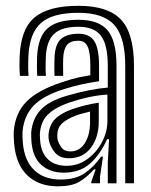

<svg xmlns="http://www.w3.org/2000/svg" viewBox="-20 -630 520 660"><path d="M410.5 0V-404Q410.5 -501.5 373.2 -543.8Q336 -586 249.5 -586Q160.5 -586 120.8 -550.9Q81 -515.8 77.5 -434.8Q77 -419.5 76.9 -402.8Q76.8 -386 78.2 -369.2H48.5Q47 -387 46.9 -401.4Q46.8 -415.8 47.5 -436Q51.2 -530 98.8 -570Q146.2 -610 249.5 -610Q352 -610 396.2 -562.2Q440.5 -514.5 440.5 -404V0ZM350.5 0.2V-72L355 -151.5H348.2Q324.2 -98.2 289 -67.2Q253.8 -36.2 197.8 -36.5Q152 -36.8 122.4 -62.8Q92.8 -88.8 88.2 -142.2Q88 -147.2 87.4 -157.6Q86.8 -168 87.2 -174.5Q91.5 -221.8 119.6 -252.2Q147.8 -282.8 210.5 -301Q287.8 -323.5 350.5 -329V-404Q350.5 -475.8 327.2 -506.9Q304 -538 249.5 -538Q192.2 -538 166 -513.6Q139.8 -489.2 137.5 -433.5Q137 -419 136.8 -403Q136.5 -387 137.8 -369.2H108Q106.8 -388.5 106.9 -404.4Q107 -420.2 107.5 -434Q110.2 -502.5 143.2 -532.2Q176.2 -562 249.5 -562Q319.8 -562 350.1 -525.4Q380.5 -488.8 380.5 -404V0.2ZM178.8 10.5Q114 10.5 74.4 -26.8Q34.8 -64 28.5 -137Q27.8 -146.2 27.2 -159.4Q26.8 -172.5 27.5 -180.2Q32.8 -241.8 70.9 -280.6Q109 -319.5 191.2 -346.8Q210.5 -353.2 224.1 -357.2Q237.8 -361.2 252.8 -364.5Q267.8 -367.8 290.5 -371.5V-404.2Q290.5 -450.2 281.1 -470.1Q271.8 -490 249.5 -490Q222.2 -490 210.4 -475.6Q198.5 -461.2 197.2 -429.5Q197 -424.2 196.8 -406Q196.5 -387.8 197.2 -369.2H167.5Q166.5 -391.5 166.9 -406.9Q167.2 -422.2 167.5 -432.8Q169.5 -479 190.2 -496.5Q211 -514 249.5 -514Q288 -514 304.2 -488.5Q320.5 -463 320.5 -404.2V-350.8Q283.5 -345.2 256.8 -339.1Q230 -333 201 -324Q127.2 -300.8 94.8 -266Q62.2 -231.2 57.5 -177.8Q57 -170.5 57.4 -159.2Q57.8 -148 58.5 -139.5Q63.8 -77.2 97.8 -45Q131.8 -12.8 188.5 -12.8Q240.8 -12.8 273 -35.9Q305.2 -59 327.2 -91.5H334L323.8 -22.5V0H294L293.5 -4L308.8 -48H303.2Q276.8 -18.5 250.5 -4Q224.2 10.5 178.8 10.5ZM209 -60Q247.8 -60 279.5 -82.6Q311.2 -105.2 330.2 -140.8Q349.2 -176.2 349.2 -214.8V-305Q290.8 -301.5 220 -278Q173.2 -262.5 146.5 -238Q119.8 -213.5 117 -169.5Q116.8 -162.8 117.4 -155.9Q118 -149 118.2 -144.8Q121.8 -104 145.2 -82Q168.8 -60 209 -60ZM216.8 -86Q185.8 -86 169.4 -105.1Q153 -124.2 148 -147.5Q146.2 -157.2 146.8 -166.5Q149.5 -201 169.6 -221.1Q189.8 -241.2 229 -255Q248.8 -262 272.8 -267.9Q296.8 -273.8 319.5 -277V-212Q319.5 -158.5 292.5 -122.2Q265.5 -86 216.8 -86ZM221.2 -109.5Q253.8 -109.5 271.6 -137.9Q289.5 -166.2 289.5 -209.2V-246.5Q252.8 -237.8 238.5 -232Q205.2 -218.2 191.4 -204Q177.5 -189.8 177 -166.8Q177 -162 177 -158.1Q177 -154.2 178 -150Q181 -137.8 190.9 -123.6Q200.8 -109.5 221.2 -109.5Z"/></svg>

Font: Big Shoulders Inline Display Black
Style: Regular
Weight: 900
Designer: Patric King
Foundry: XO Type Co
Version: Version 1.000